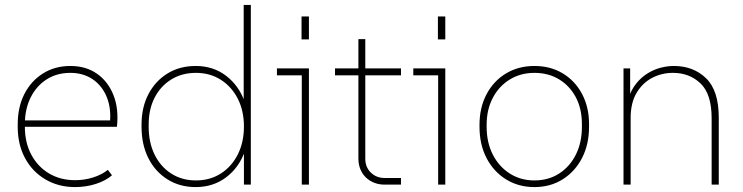

<svg xmlns="http://www.w3.org/2000/svg" viewBox="-20 -750 3020 780"><path d="M285 10Q217 10 164 -21.5Q111 -53 81.5 -108Q52 -163 52 -235V-245Q52 -315 79 -368Q106 -421 154.5 -451.5Q203 -482 266 -482Q329 -482 374 -450.5Q419 -419 441 -363.5Q463 -308 455 -235H73V-261H438L426 -246Q433 -308 414 -355Q395 -402 356.5 -428Q318 -454 266 -454Q211 -454 169.5 -427.5Q128 -401 104.5 -354Q81 -307 81 -245V-235Q81 -171 107 -122Q133 -73 179 -45.5Q225 -18 285 -18Q324 -18 359.5 -29.5Q395 -41 418 -60L435 -38Q410 -16 370 -3Q330 10 285 10Z M775 10Q710 10 660 -21.5Q610 -53 582.5 -108Q555 -163 555 -235V-244Q555 -314 583 -367.5Q611 -421 660.5 -451.5Q710 -482 775 -482Q846 -482 898 -442.5Q950 -403 974 -337L970 -331V-730H999V0H971V-141L975 -136Q951 -69 898.5 -29.5Q846 10 775 10ZM776 -17Q833 -17 877 -45Q921 -73 946 -122.5Q971 -172 971 -236Q971 -300 946 -349Q921 -398 877 -426Q833 -454 776 -454Q719 -454 675.5 -427Q632 -400 608 -353Q584 -306 584 -244V-235Q584 -171 608 -122Q632 -73 675.5 -45Q719 -17 776 -17Z M1206 0V-457L1219 -444H1105V-472H1235V0ZM1205 -590V-683H1235V-590Z M1542 0Q1520 0 1500.5 -7.5Q1481 -15 1466.5 -29Q1452 -43 1444 -62.5Q1436 -82 1436 -106V-591H1464V-105Q1464 -71 1486.5 -49Q1509 -27 1542 -27H1609V0ZM1341 -444V-472H1609V-444Z M1760 0V-457L1773 -444H1659V-472H1789V0ZM1759 -590V-683H1789V-590Z M2151 10Q2086 10 2035.5 -21.5Q1985 -53 1956.5 -108Q1928 -163 1928 -235V-243Q1928 -313 1956.5 -367Q1985 -421 2035.5 -451.5Q2086 -482 2151 -482Q2216 -482 2266 -452Q2316 -422 2344.5 -368.5Q2373 -315 2373 -246V-235Q2373 -163 2344.5 -108Q2316 -53 2266 -21.5Q2216 10 2151 10ZM2151 -17Q2208 -17 2251.5 -45Q2295 -73 2319.5 -122Q2344 -171 2344 -235V-246Q2344 -308 2319.5 -354.5Q2295 -401 2251.5 -427.5Q2208 -454 2151 -454Q2095 -454 2051 -427Q2007 -400 1982 -352.5Q1957 -305 1957 -243V-235Q1957 -171 1982 -122Q2007 -73 2051 -45Q2095 -17 2151 -17Z M2513 0V-472H2540V-348H2532Q2544 -385 2564.5 -410.5Q2585 -436 2611 -452Q2637 -468 2664.5 -475Q2692 -482 2717 -482Q2797 -482 2848.5 -432Q2900 -382 2900 -272V0H2871V-270Q2871 -368 2826 -411Q2781 -454 2714 -454Q2668 -454 2629 -433.5Q2590 -413 2566 -372.5Q2542 -332 2542 -271V0Z"/></svg>

Font: SUSE Thin
Style: Regular
Weight: 250
Designer: Rene Bieder
Foundry: SUSE
Version: Version 1.000